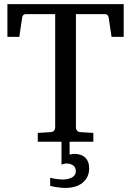

<svg xmlns="http://www.w3.org/2000/svg" viewBox="-20 -691 639 936"><path d="M414.6 129.9Q414.6 153.3 405.8 170.9Q397 188.5 381.6 200.7Q366.2 212.9 345 219Q323.7 225.1 298.3 225.1Q285.2 225.1 272.2 223.6Q259.3 222.2 248.5 220.2Q235.8 218.3 224.6 214.8V175.8Q234.9 178.2 245.6 180.2Q254.9 181.6 265.4 182.9Q275.9 184.1 285.6 184.1Q297.4 184.1 308.8 181.9Q320.3 179.7 329.3 175Q338.4 170.4 344 162.6Q349.6 154.8 349.6 143.1Q349.6 124.5 336.4 115.2Q323.2 106 302.7 106Q298.8 106 294.9 106.9Q291 107.9 287.6 108.9L279.8 111.8V0H164.1V-43L228 -46.9Q238.8 -47.9 243.9 -54.7Q249 -61.5 249 -68.8V-622.1H105Q98.1 -622.1 93.5 -617.4Q88.9 -612.8 87.9 -605L74.2 -511.2H16.1V-670.9H583V-511.2H523.9L509.8 -605Q508.3 -612.8 504.2 -617.4Q500 -622.1 493.2 -622.1H350.1V-68.8Q350.1 -61.5 355.2 -54.7Q360.4 -47.9 371.1 -46.9L435.1 -43V0H319.3V63Q324.7 62 329.6 60.5Q334.5 59.1 342.8 59.1Q357.9 59.1 370.8 63Q383.8 66.9 393.6 75.4Q403.3 84 408.9 97.4Q414.6 110.8 414.6 129.9Z"/></svg>

Font: Charis SIL Viet
Style: Regular
Weight: 400
Foundry: SIL International
Version: Version 5.000